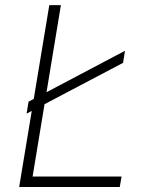

<svg xmlns="http://www.w3.org/2000/svg" viewBox="-20 -748 599 768"><path d="M56.6 0 177.2 -727.5H223.6L110.4 -42H466.3L459 0ZM86.4 -293.5 94.2 -341.3 480 -544.9 472.2 -496.6Z"/></svg>

Font: Inter 16pt ExtraLight
Style: Italic
Weight: 250
Italic angle: -9.3988°
Version: Version 4.001;git-66647c0bb